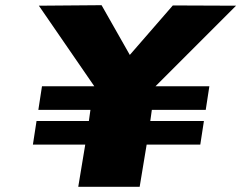

<svg xmlns="http://www.w3.org/2000/svg" viewBox="-20 -721 932 741"><path d="M128 -297 142 -388H344L130 -699L372 -701L481 -509L647 -700L891 -699L580 -388H788L774 -297H566L560 -254H767L753 -163H546L519 0H282L309 -163H107L121 -254H323L329 -297Z"/></svg>

Font: Georama Extended Black
Style: Italic
Weight: 900
Width: 7
Italic angle: -9°
Designer: Jean-Baptiste Levee
Foundry: Production Type
Version: Version 1.000